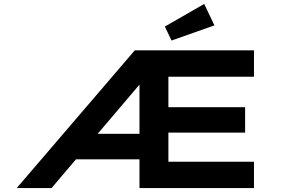

<svg xmlns="http://www.w3.org/2000/svg" viewBox="-20 -956 1443 976"><path d="M65 0 665 -700H1271V-566H836V-411H1226V-282H836V-134H1271V0H689V-146H350L456 -276H689V-572L718 -560L242 0ZM852 -750 818 -821 1018 -936 1070 -827Z"/></svg>

Font: Lexend Tera SemiBold
Style: Regular
Weight: 600
Version: Version 1.007